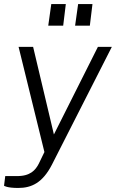

<svg xmlns="http://www.w3.org/2000/svg" viewBox="-40 -762 574 951"><path d="M50 169C117 169 171 143 217 54L514 -530H445L227 -96L124 -530H52L180 -9L152 49C136 80 110 112 40 110H-14L-20 158C-20 158 -6 169 50 169ZM214 -742 199 -635H273L286 -742ZM347 -742 332 -635H405L418 -742Z"/></svg>

Font: Cheyenne Sans Light
Style: Italic
Weight: 300
Italic angle: -8.13011°
Designer: The Public Sans project authors (U.S. Web Design System), Libre Franklin designed by Pablo Impallari and Rodrigo Fuenzal
Foundry: The Cheyenne Sans Project Authors
Version: Version 2.007